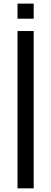

<svg xmlns="http://www.w3.org/2000/svg" viewBox="-20 -1029 280 1049"><path d="M75.7 0V-859.4H164.1V0ZM75.7 -926.8V-1009.3H164.1V-926.8Z"/></svg>

Font: AntonioLight
Style: Regular
Weight: 300
Designer: Vernon Adams
Foundry: Vernon Adams
Version: Version 1.002